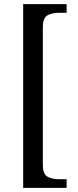

<svg xmlns="http://www.w3.org/2000/svg" viewBox="-20 -780 377 928"><path d="M92 128V-760H302V-718H263Q232 -718 209.5 -706Q187 -694 187 -646V14Q187 62 209.5 74Q232 86 263 86H302V128Z"/></svg>

Font: Noto Serif Hebrew SemiCondensed
Style: Regular
Weight: 400
Width: 4
Designer: Monotype Design Team
Foundry: Monotype Imaging Inc.
Version: Version 2.004; ttfautohint (v1.8.4.7-5d5b)